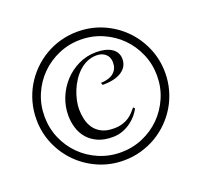

<svg xmlns="http://www.w3.org/2000/svg" viewBox="-116 -764 969 923"><g transform="rotate(-20 368.5 -302.5)"><path d="M527.3 -434.6Q527.3 -395 493.2 -372.3Q459 -349.6 397.9 -349.6H395.5L390.6 -361.3Q435.1 -363.3 457 -382.3Q479 -401.4 479 -433.6Q479 -461.9 461.2 -477.5Q443.4 -493.2 415.5 -493.2Q389.2 -493.2 366.7 -483.2Q344.2 -473.1 325.7 -456.1Q307.1 -439 292.7 -417Q278.3 -395 268.6 -371.1Q258.8 -347.2 253.7 -323Q248.5 -298.8 248.5 -277.8Q248.5 -252.9 254.2 -227.3Q259.8 -201.7 273.9 -180.9Q288.1 -160.2 312.7 -147.2Q337.4 -134.3 375 -134.3Q400.9 -134.3 419.9 -140.4Q439 -146.5 453.1 -156Q467.3 -165.5 477.3 -176.8Q487.3 -188 495.6 -197.8L502.9 -190.4Q495.6 -175.8 482.4 -159.4Q469.2 -143.1 450.4 -129.2Q431.6 -115.2 407.7 -106.2Q383.8 -97.2 355 -97.2Q311.5 -97.2 280.3 -111.3Q249 -125.5 228.8 -148.9Q208.5 -172.4 199 -203.4Q189.5 -234.4 189.5 -268.1Q189.5 -314.5 207 -357.7Q224.6 -400.9 255.4 -434.3Q286.1 -467.8 328.1 -488Q370.1 -508.3 418.9 -508.3Q443.8 -508.3 463.9 -503.4Q483.9 -498.5 498 -489Q512.2 -479.5 519.8 -465.8Q527.3 -452.1 527.3 -434.6ZM39.1 -302.2Q39.1 -347.7 50.8 -389.9Q62.5 -432.1 84 -468.8Q105.5 -505.4 135.5 -535.4Q165.5 -565.4 201.9 -586.9Q238.3 -608.4 280.5 -620.1Q322.8 -631.8 368.2 -631.8Q436.5 -631.8 496.6 -606Q556.6 -580.1 601.3 -535.4Q646 -490.7 671.9 -430.7Q697.8 -370.6 697.8 -302.2Q697.8 -256.8 686 -214.6Q674.3 -172.4 652.8 -136Q631.3 -99.6 601.3 -69.6Q571.3 -39.6 534.7 -18.1Q498 3.4 455.8 15.1Q413.6 26.9 368.2 26.9Q299.8 26.9 240 1Q180.2 -24.9 135.5 -69.6Q90.8 -114.3 64.9 -174.1Q39.1 -233.9 39.1 -302.2ZM80.6 -302.2Q80.6 -242.7 103 -190.2Q125.5 -137.7 164.6 -98.6Q203.6 -59.6 256.1 -37.1Q308.6 -14.6 368.2 -14.6Q427.7 -14.6 480.2 -37.1Q532.7 -59.6 571.8 -98.6Q610.8 -137.7 633.5 -190.2Q656.2 -242.7 656.2 -302.2Q656.2 -361.8 633.5 -414.3Q610.8 -466.8 571.8 -505.9Q532.7 -544.9 480.2 -567.6Q427.7 -590.3 368.2 -590.3Q308.6 -590.3 256.1 -567.6Q203.6 -544.9 164.6 -505.9Q125.5 -466.8 103 -414.3Q80.6 -361.8 80.6 -302.2Z"/></g></svg>

Font: Montez
Style: Regular
Weight: 400
Designer: Astigmatic (AOETI)
Foundry: Astigmatic (AOETI)
Version: Version 1.000